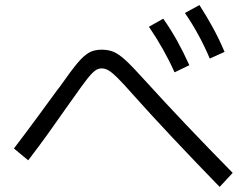

<svg xmlns="http://www.w3.org/2000/svg" viewBox="-20 -776 978 761"><path d="M570.3 -669.9 627 -702.1Q657.7 -658.2 682.1 -614.3Q706.5 -570.3 730.5 -517.6L671.9 -489.3Q630.9 -581.1 570.3 -669.9ZM712.9 -724.6 770.5 -755.9Q802.2 -706.5 825.9 -662.6Q849.6 -618.7 870.1 -570.3L811.5 -543.9Q770 -641.6 712.9 -724.6ZM506.8 -401.4Q467.8 -445.8 446 -467.3Q424.3 -488.8 410.4 -496.8Q396.5 -504.9 382.8 -504.9Q369.1 -504.9 356.7 -495.8Q344.2 -486.8 325.2 -462.6Q306.2 -438.5 268.6 -384.8L255.9 -367.2Q204.1 -293.5 171.1 -247.3Q138.2 -201.2 91.8 -140.6L35.2 -187.5Q81.1 -247.6 127 -310.1Q172.9 -372.6 209 -421.9Q211.9 -424.8 214.1 -428.2Q216.3 -431.6 218.8 -434.6Q263.2 -498 288.1 -527.3Q313 -556.6 333.7 -567.9Q354.5 -579.1 382.8 -579.1Q410.2 -579.1 431.2 -570.1Q452.1 -561 479.2 -535.9Q506.3 -510.7 554.7 -457Q710.4 -285.6 902.3 -90.8L850.6 -35.2Q646 -245.6 506.8 -401.4Z"/></svg>

Font: Pretendard JP
Style: Regular
Weight: 400
Designer: Base glyphs from Inter by Rasmus Andersson; Hangeul glyphs from Noto Sans CJK(Source Han Sans) by Jang Soo-young and Kan
Foundry: Kil Hyung-jin
Version: Version 1.309